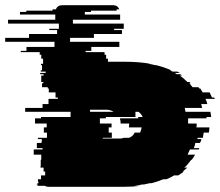

<svg xmlns="http://www.w3.org/2000/svg" viewBox="-103 -720 848 740"><path d="M622 -264V-244H655Q655 -240 655 -236.5Q655 -233 654 -229H704Q704 -224 703.5 -219Q703 -214 702 -209H682L679 -189H659Q658 -187 658 -184H673Q672 -182 672 -179Q672 -176 671 -174H669Q669 -173 668.5 -172Q668 -171 668 -169H650Q649 -164 647.5 -159Q646 -154 644 -149H665Q665 -148 663 -144H629L620 -124H649Q646 -119 643 -114Q640 -109 636 -104H634L622 -89Q621 -87 618 -84Q615 -81 613 -79L607 -74H619L601 -59H606Q601 -55 595.5 -51.5Q590 -48 584 -44H568Q561 -40 553.5 -36Q546 -32 538 -29H526Q505 -20 481 -14H474Q469 -13 463 -11.5Q457 -10 452 -9H446Q439 -8 431 -6.5Q423 -5 415 -4H441Q425 -2 407.5 -1Q390 0 372 0H84Q75 0 70 -4H44Q40 -5 38 -9H43L40 -14H46Q43 -20 43 -27V-29H55V-44H71V-59H65V-74H53V-79H54V-104H56V-124H27V-144H61V-149H39V-169H57V-174H58V-184H43V-189H78V-209H66V-229H77V-244H32V-264H55V-269H169V-289H-6V-304H61V-319H84V-339H120V-344H111V-364H85V-379H81V-384H59V-399H64V-404H56V-429H65V-434H52V-439H73V-444H54V-449H59V-469H55V-474H63V-494H56V-509H50V-519H-23V-524H-1V-539H107V-559H-83V-574H9V-589H117V-604H87V-609H124V-629H-72V-644H110V-664H-26V-674H-2Q-2 -677 -1 -679H99Q99 -681 99.5 -682Q100 -683 100 -684H112Q119 -700 137 -700H333Q350 -700 357 -684H346Q346 -683 346.5 -682Q347 -681 347 -679H247Q248 -677 248 -674H224V-664H360V-644H178V-629H374V-609H337V-604H367V-589H259V-574H167V-559H357V-539H249V-524H227V-519H300V-509H306V-494H313V-482H378Q405 -482 430.5 -480Q456 -478 478 -474H469Q476 -473 482 -472Q488 -471 494 -469H498Q528 -462 557 -449H552Q554 -448 556.5 -447Q559 -446 562 -444H581L590 -439H570Q572 -438 574 -437Q576 -436 578 -434H591Q593 -433 595 -432Q597 -431 598 -429H590L609 -414H608Q611 -412 614 -409Q617 -406 619 -404H627L632 -399H627L639 -384H662L665 -379H669L678 -364H705L714 -344H723Q725 -340 725 -339H689Q691 -335 693 -329.5Q695 -324 696 -319H672Q674 -315 674.5 -311.5Q675 -308 676 -304H609L612 -289H708L711 -269H693V-264ZM244 -297V-289H335Q322 -297 309 -297ZM443 -229H394Q394 -232 394.5 -235.5Q395 -239 395 -243V-244H362Q362 -255 359 -264H431Q429 -268 429 -269H447Q441 -282 431 -289H419V-269H305V-264H282V-244H327V-229H316V-209H328V-189H293V-186H358Q368 -186 375 -189H395Q410 -195 416 -209H437Q441 -218 443 -229Z"/></svg>

Font: Rubik Glitch
Style: Regular
Weight: 400
Designer: Hubert and Fischer, NaN
Foundry: Hubert and Fischer, NaN
Version: Version 2.200